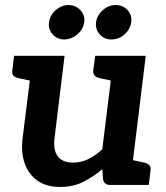

<svg xmlns="http://www.w3.org/2000/svg" viewBox="-20 -736 660 764"><path d="M220 8Q164 8 128.5 -17.5Q93 -43 78 -86.5Q63 -130 70 -187L111 -514H237L197 -187Q191 -140 209.5 -114.5Q228 -89 271 -89Q303 -89 331.5 -103Q360 -117 387 -142L433 -514H560L497 0H419Q394 0 390 -23L387 -63Q351 -32 310.5 -12Q270 8 220 8ZM473 0 498 -101 554 -89Q567 -86 574 -79Q581 -72 579 -58L572 0ZM135 -514 110 -413 54 -425Q40 -428 33.5 -435Q27 -442 29 -456L36 -514ZM458 -514 433 -413 377 -425Q363 -428 356.5 -435Q350 -442 351 -456L359 -514ZM315 -647Q311 -619 287.5 -599Q264 -579 235 -579Q208 -579 189.5 -599.5Q171 -620 175 -646Q178 -675 201.5 -695.5Q225 -716 252 -716Q281 -716 300 -695.5Q319 -675 315 -647ZM502 -647Q498 -619 475.5 -599Q453 -579 423 -579Q395 -579 377 -599Q359 -619 362 -647Q366 -675 389 -695.5Q412 -716 440 -716Q470 -716 488 -695.5Q506 -675 502 -647Z"/></svg>

Font: Aleo
Style: Bold Italic
Weight: 700
Italic angle: -7°
Version: Version 2.001;gftools[0.9.29]